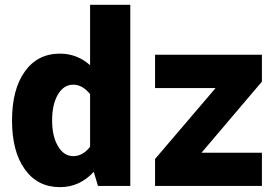

<svg xmlns="http://www.w3.org/2000/svg" viewBox="-20 -770 1142 795"><path d="M872.6 -405.3 622.1 -111.8V0H1064.5V-137.7H814.5L1064.5 -432.1V-543.5H622.1V-405.3ZM29.8 -271C29.8 -185.5 47.4 -118.2 83 -68.8C118.2 -19.5 166.5 4.9 228.5 4.9C282.7 4.9 329.1 -16.1 368.2 -58.6L385.7 0H519.5V-750H353V-500C317.4 -531.7 275.9 -547.9 228.5 -547.9C166.5 -547.9 118.2 -523.4 83 -474.1C47.4 -424.8 29.8 -357.4 29.8 -271ZM195.8 -271.5C195.8 -315.4 203.6 -351.1 219.7 -378.4C235.8 -405.8 256.8 -419.4 283.2 -419.4C308.6 -419.4 332 -406.2 353 -380.4V-162.1C332.5 -136.2 309.6 -123.5 283.7 -123.5C257.3 -123.5 236.3 -137.2 220.2 -164.6C204.1 -191.4 195.8 -227.1 195.8 -271.5Z"/></svg>

Font: Estedad ExtraBold
Style: Regular
Weight: 800
Designer: Amin Abedi
Version: Version 7.3